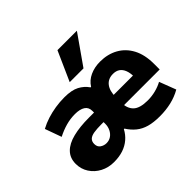

<svg xmlns="http://www.w3.org/2000/svg" viewBox="-169 -1003 1251 1251"><g transform="rotate(-45 456.0 -377.5)"><path d="M235 11Q184 11 142 -11Q100 -33 75 -71.5Q50 -110 50 -158Q50 -211 83 -245Q116 -279 178 -294.5Q240 -310 324 -310H397V-222H350Q310 -222 282 -217.5Q254 -213 240.5 -200Q227 -187 227 -164Q227 -137 246 -124Q265 -111 288 -111Q312 -111 330.5 -123.5Q349 -136 360 -158Q371 -180 371 -206V-325Q371 -359 346 -375Q321 -391 276 -391Q233 -391 192 -379.5Q151 -368 110 -347L69 -461Q104 -480 142 -492Q180 -504 221 -510.5Q262 -517 305 -517Q371 -517 409 -497Q447 -477 471 -442H476Q499 -479 540.5 -498Q582 -517 633 -517Q703 -517 757 -487Q811 -457 841.5 -399.5Q872 -342 872 -258V-206H516V-301H735L721 -288Q721 -326 711 -351Q701 -376 682.5 -388.5Q664 -401 636 -401Q591 -401 566.5 -369.5Q542 -338 542 -279V-232Q542 -176 572.5 -147Q603 -118 675 -118Q712 -118 747.5 -127Q783 -136 812 -152L856 -37Q812 -12 762.5 -0.5Q713 11 658 11Q600 11 559.5 -0.5Q519 -12 489.5 -36Q460 -60 437 -96H432Q415 -63 386.5 -38.5Q358 -14 320.5 -1.5Q283 11 235 11ZM399 -562 490 -766H669L526 -562Z"/></g></svg>

Font: Nunito Sans 7pt SemiCondensed Black
Style: Regular
Weight: 900
Width: 4
Designer: Vernon Adams
Foundry: Vernon Adams
Version: Version 3.101;gftools[0.9.27]